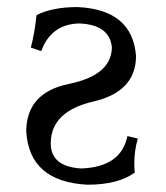

<svg xmlns="http://www.w3.org/2000/svg" viewBox="-20 -502 459 532"><path d="M222.2 9.8Q60.5 1.5 52.7 -138.7Q53.7 -245.6 171.1 -269.5Q288.6 -293.5 290 -370.6Q284.2 -433.1 200.7 -437Q122.1 -436 94.2 -360.4L65.4 -370.1Q76.2 -410.6 81.1 -460Q124.5 -482.4 194.8 -482.4Q346.7 -475.6 356.9 -347.2Q356.9 -248 238.8 -220.7Q120.6 -193.4 120.6 -104.5Q120.6 -40.5 204.6 -35.2Q315.9 -39.1 333 -125L361.8 -118.2Q352.1 -84 352.1 -49.3Q352.1 -36.1 353.5 -23.9Q307.6 9.8 222.2 9.8Z"/></svg>

Font: Almanac
Style: Regular
Weight: 400
Designer: Eden's Almanac
Version: Version 3.501;March 28, 2021;FontCreator 13.0.0.2683 64-bit